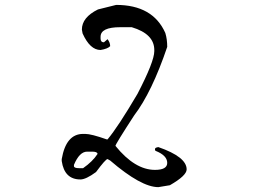

<svg xmlns="http://www.w3.org/2000/svg" viewBox="-20 -1478 1030 782"><path d="M453.1 -1458Q602.5 -1458 653.3 -1343.8Q661.1 -1318.4 661.1 -1287.1Q598.6 -1102.5 526.4 -1007.8Q450.2 -890.6 450.2 -883.8Q529.3 -786.1 611.3 -786.1Q661.1 -786.1 661.1 -814.5Q661.1 -844.7 614.3 -863.3L611.3 -866.2V-871.1Q611.3 -877 625 -878.9Q740.2 -838.9 740.2 -788.1Q740.2 -762.7 671.9 -723.6L625 -715.8Q554.7 -715.8 428.7 -824.2L418 -830.1Q410.2 -830.1 371.1 -777.3Q330.1 -747.1 307.6 -747.1Q242.2 -747.1 231.4 -822.3V-830.1Q249 -932.6 318.4 -932.6H327.1Q351.6 -932.6 415 -910.2H418Q460 -960 540 -1095.7Q608.4 -1227.5 608.4 -1269.5V-1274.4Q608.4 -1339.8 516.6 -1367.2H469.7Q389.6 -1367.2 389.6 -1328.1V-1321.3Q389.6 -1305.7 403.3 -1305.7L418 -1318.4Q428.7 -1304.7 428.7 -1290Q418.9 -1279.3 389.6 -1274.4Q346.7 -1274.4 316.4 -1341.8L313.5 -1357.4Q313.5 -1407.2 378.9 -1439.5ZM281.2 -806.6V-800.8Q282.2 -793 302.7 -793H318.4Q357.4 -820.3 377 -850.6V-852.5Q375 -860.4 354.5 -860.4H335Q303.7 -860.4 281.2 -806.6Z"/></svg>

Font: EG Dragon Caps 
Style: Regular
Weight: 400
Designer: Bill Roach / W.K. Roach
Version: Version 1.00 April 18, 2012, initial release